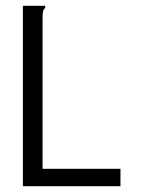

<svg xmlns="http://www.w3.org/2000/svg" viewBox="-20 -643 490 663"><path d="M59 -623H136V-616Q130 -610 128.5 -603Q127 -596 127 -579V-60H396V0H59Z"/></svg>

Font: Inconsolata SemiCondensed
Style: Regular
Weight: 400
Width: 4
Monospace: yes
Designer: Raph Levien, Cyreal, Brenton Simpson
Foundry: Raph Levien, Cyreal, Google
Version: Version 3.001; ttfautohint (v1.8.2.53-6de2)